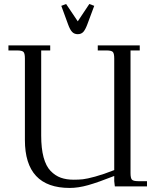

<svg xmlns="http://www.w3.org/2000/svg" viewBox="-20 -928 771 956"><path d="M22 -676.8V-702.1H230V-676.8H185.1V-252.9Q185.1 -189 197 -144.8Q209 -100.6 231.9 -76.9Q254.9 -53.2 282.7 -43.2Q310.5 -33.2 347.2 -33.2Q372.1 -33.2 392.6 -35.4Q413.1 -37.6 454.3 -48.8Q495.6 -60.1 548.8 -81.1V-637.2Q548.8 -662.1 541.7 -669.4Q534.7 -676.8 509.8 -676.8H466.8V-702.1H675.8V-676.8H629.9V-65.9Q629.9 -41 637 -33.4Q644 -25.9 668.9 -25.9H711.9V0H551.8L548.8 -25.9V-51.8Q468.3 -20 418.9 -6.1Q369.6 7.8 327.1 7.8Q104 7.8 104 -231V-637.2Q104 -662.1 96.9 -669.4Q89.8 -676.8 64.9 -676.8ZM285.2 -898.9 309.1 -908.2 367.2 -821.8 424.8 -908.2 449.2 -898.9 415 -807.1Q404.8 -779.8 394.5 -768.8Q384.3 -757.8 367.2 -757.8Q350.1 -757.8 339.4 -768.8Q328.6 -779.8 318.8 -807.1Z"/></svg>

Font: Dihjauti
Style: Regular
Weight: 400
Designer: T. Christopher White
Version: Version 3.0.0